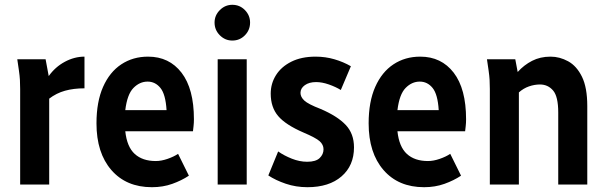

<svg xmlns="http://www.w3.org/2000/svg" viewBox="-20 -769 2528 800"><path d="M52 -522H170L183 -452Q210 -490 250 -511.5Q290 -533 332 -533V-401Q287 -401 251 -391Q215 -381 185 -358V0H64V-398Q64 -419 63 -436Q62 -453 59 -474Z M382 -255Q382 -345 409.5 -407Q437 -469 485.5 -501Q534 -533 597 -533Q685 -533 736.5 -466Q788 -399 788 -272Q788 -257 786.5 -244Q785 -231 784 -222H502Q509 -157 541.5 -127.5Q574 -98 629 -98Q652 -98 678 -107Q704 -116 722 -128L767 -37Q737 -17 698 -3Q659 11 613 11Q506 11 444 -60.5Q382 -132 382 -255ZM595 -429Q562 -429 536 -402.5Q510 -376 502 -310H674Q670 -376 648.5 -402.5Q627 -429 595 -429Z M874 -675Q874 -705 896 -727Q918 -749 948 -749Q979 -749 1000.5 -727Q1022 -705 1022 -675Q1022 -644 1000.5 -622Q979 -600 948 -600Q918 -600 896 -622Q874 -644 874 -675ZM887 0V-522H1008V0Z M1098 -38 1139 -138Q1163 -121 1195.5 -108Q1228 -95 1260 -95Q1296 -95 1312 -110.5Q1328 -126 1328 -147Q1328 -166 1312 -180.5Q1296 -195 1244 -217Q1170 -249 1139 -285.5Q1108 -322 1108 -379Q1108 -421 1130 -456Q1152 -491 1194 -512Q1236 -533 1295 -533Q1336 -533 1373.5 -522Q1411 -511 1442 -493L1400 -394Q1379 -407 1350.5 -417Q1322 -427 1297 -427Q1268 -427 1250 -414Q1232 -401 1232 -382Q1232 -365 1248 -350Q1264 -335 1316 -315Q1386 -285 1420.5 -248.5Q1455 -212 1455 -155Q1455 -79 1403 -34Q1351 11 1261 11Q1213 11 1170.5 -3.5Q1128 -18 1098 -38Z M1516 -255Q1516 -345 1543.5 -407Q1571 -469 1619.5 -501Q1668 -533 1731 -533Q1819 -533 1870.5 -466Q1922 -399 1922 -272Q1922 -257 1920.5 -244Q1919 -231 1918 -222H1636Q1643 -157 1675.5 -127.5Q1708 -98 1763 -98Q1786 -98 1812 -107Q1838 -116 1856 -128L1901 -37Q1871 -17 1832 -3Q1793 11 1747 11Q1640 11 1578 -60.5Q1516 -132 1516 -255ZM1729 -429Q1696 -429 1670 -402.5Q1644 -376 1636 -310H1808Q1804 -376 1782.5 -402.5Q1761 -429 1729 -429Z M2009 -522H2127L2137 -469Q2163 -498 2197 -515.5Q2231 -533 2274 -533Q2312 -533 2347.5 -513.5Q2383 -494 2405 -449Q2427 -404 2427 -327V0H2306V-300Q2306 -367 2284.5 -392Q2263 -417 2230 -417Q2207 -417 2184 -409Q2161 -401 2142 -384V0H2021V-398Q2021 -419 2020 -436Q2019 -453 2016 -474Z"/></svg>

Font: Radio Canada Condensed SemiBold
Style: Regular
Weight: 600
Width: 3
Designer: Charles Daoud, Etienne Aubert Bonn, Alexandre Saumier Demers, Jacques Le Bailly
Foundry: Radio-Canada
Version: Version 2.104; ttfautohint (v1.8.4.7-5d5b);gftools[0.9.28.de